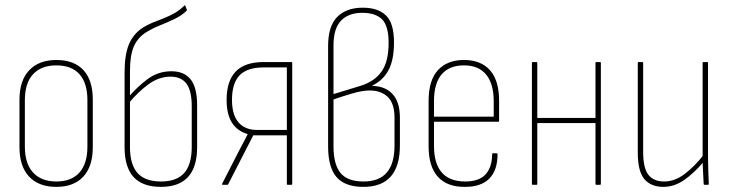

<svg xmlns="http://www.w3.org/2000/svg" viewBox="-20 -721 2854 749"><path d="M200 8Q131 8 93.5 -32Q56 -72 56 -147V-332Q56 -407 94 -447Q132 -487 200 -487Q269 -487 305.5 -447.5Q342 -408 342 -332V-147Q342 -72 305 -32Q268 8 200 8ZM200 -13Q259 -13 290 -48Q321 -83 321 -149V-330Q321 -397 290 -431.5Q259 -466 200 -466Q141 -466 109 -431.5Q77 -397 77 -330V-149Q77 -83 109 -48Q141 -13 200 -13Z M608 8Q536 8 501 -30.5Q466 -69 466 -147V-441Q466 -506 482.5 -547Q499 -588 537 -613Q554 -624 575 -632.5Q596 -641 618 -649.5Q640 -658 660.5 -669.5Q681 -681 699 -699Q701 -701 701.5 -700.5Q702 -700 703 -698L708 -685Q709 -684 709 -682Q709 -680 707 -678Q688 -660 661 -647Q634 -634 605 -622.5Q576 -611 550 -595Q517 -574 502 -539.5Q487 -505 487 -443V-148Q487 -79 516.5 -46Q546 -13 608 -13Q669 -13 698.5 -46Q728 -79 728 -148V-306Q728 -367 707.5 -394.5Q687 -422 645 -422Q600 -422 559 -392Q518 -362 481 -317V-342Q516 -383 556.5 -413Q597 -443 649 -443Q698 -443 723.5 -411.5Q749 -380 749 -310V-147Q749 -69 713.5 -30.5Q678 8 608 8Z M849 0Q845 0 847 -5L913 -134Q922 -150 930 -166Q938 -182 946 -197V-198Q905 -210 884.5 -243Q864 -276 864 -331Q864 -405 899.5 -442Q935 -479 1009 -479H1117Q1120 -479 1120 -475V-4Q1120 0 1117 0H1103Q1099 0 1099 -4V-193H968L870 -2Q869 0 867 0ZM984 -214H1099V-458H1009Q944 -458 914.5 -427Q885 -396 885 -331Q885 -274 910 -244Q935 -214 984 -214Z M1398 8Q1326 8 1293 -30Q1260 -68 1260 -149V-542Q1260 -619 1295.5 -655Q1331 -691 1395 -691Q1455 -691 1486 -660.5Q1517 -630 1517 -556Q1517 -487 1495.5 -447Q1474 -407 1432 -387V-386Q1483 -385 1511.5 -354Q1540 -323 1540 -262V-153Q1540 -73 1504.5 -32.5Q1469 8 1398 8ZM1398 -13Q1459 -13 1489 -48Q1519 -83 1519 -153V-262Q1519 -317 1493 -342.5Q1467 -368 1422 -368Q1394 -368 1354.5 -356.5Q1315 -345 1281 -333V-151Q1281 -79 1308.5 -46Q1336 -13 1398 -13ZM1281 -354 1386 -386Q1441 -403 1468.5 -442Q1496 -481 1496 -554Q1496 -620 1470.5 -645.5Q1445 -671 1393 -671Q1340 -671 1310.5 -640.5Q1281 -610 1281 -544Z M1795 8Q1725 9 1688.5 -31Q1652 -71 1652 -151V-327Q1652 -408 1688.5 -447.5Q1725 -487 1790 -487Q1856 -487 1891.5 -447Q1927 -407 1927 -328V-250Q1927 -246 1924 -246H1673V-152Q1673 -83 1703.5 -48Q1734 -13 1795 -13Q1848 -13 1873.5 -40Q1899 -67 1900 -119Q1900 -123 1902 -123H1917Q1920 -123 1921 -120Q1921 -57 1889 -24.5Q1857 8 1795 8ZM1673 -266H1906V-326Q1906 -394 1876.5 -430Q1847 -466 1790 -466Q1733 -466 1703 -431Q1673 -396 1673 -326Z M2306 0Q2303 0 2303 -4V-475Q2303 -479 2306 -479H2321Q2324 -479 2324 -475V-4Q2324 0 2321 0ZM2059 0Q2055 0 2055 -4V-475Q2055 -479 2059 -479H2073Q2076 -479 2076 -475V-4Q2076 0 2073 0ZM2072 -241V-261H2308V-241Z M2568 8Q2519 8 2493.5 -22.5Q2468 -53 2468 -126V-475Q2468 -479 2472 -479H2486Q2489 -479 2489 -475V-128Q2489 -65 2509.5 -39Q2530 -13 2571 -13Q2612 -13 2650.5 -42Q2689 -71 2725 -117L2726 -91Q2687 -45 2648.5 -18.5Q2610 8 2568 8ZM2729 0Q2725 0 2725 -4Q2724 -29 2722.5 -54Q2721 -79 2721 -99V-105V-475Q2721 -479 2724 -479H2738Q2742 -479 2742 -475V-111Q2742 -83 2743 -56Q2744 -29 2745 -4Q2745 0 2741 0Z"/></svg>

Font: Sofia Sans Condensed Thin
Style: Regular
Weight: 250
Version: Version 4.100